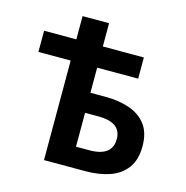

<svg xmlns="http://www.w3.org/2000/svg" viewBox="-95 -715 779 805"><g transform="rotate(15 294.0 -312.5)"><path d="M166 0V-432H26V-524H166V-625H281V-524H459V-432H281V-323H346Q405 -323 451 -307Q497 -291 523.5 -256Q550 -221 550 -163Q550 -104 523.5 -68Q497 -32 451 -16Q405 0 346 0ZM281 -89H339Q438 -89 438 -164Q438 -236 339 -236H281Z"/></g></svg>

Font: Source Sans Pro SemiBold
Style: Regular
Weight: 600
Designer: Paul D. Hunt
Foundry: Adobe Systems Incorporated
Version: Version 2.045;hotconv 1.0.109;makeotfexe 2.5.65596